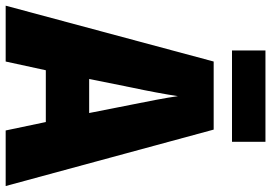

<svg xmlns="http://www.w3.org/2000/svg" viewBox="-156 -776 933 660"><g transform="rotate(90 310.0 -446.5)"><path d="M468 -893H154V-778H468ZM429 0H620L426 -715H192L0 0H192L222 -138H400ZM340 -434 369 -287H252L282 -436C293 -487 305 -551 311 -592C317 -549 330 -483 340 -434Z"/></g></svg>

Font: Noto Sans Armenian Condensed Black
Style: Regular
Weight: 900
Width: 3
Designer: Monotype Design Team
Foundry: Monotype Imaging Inc.
Version: Version 2.008